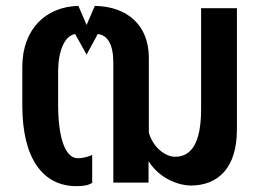

<svg xmlns="http://www.w3.org/2000/svg" viewBox="-20 -622 897 654"><path d="M240 12C263 12 279 10 294 1V-94C276 -86 257 -83 245 -83C202 -83 178 -153 178 -266V-383C179 -448 200 -501 236 -506L275 -436L313 -506C346 -503 366 -471 366 -409V0H486V-73C527 -8 597 10 629 10C724 10 787 -51 787 -181V-594H665V-251C665 -133 631 -88 576 -88C547 -88 503 -115 487 -170V-425C487 -536 414 -600 303 -602L275 -537L247 -602C134 -599 57 -521 56 -397V-262C56 -81 127 12 240 12Z"/></svg>

Font: Vanilla Cream
Style: Bold
Weight: 700
Designer: Jeremy Tribby, Jinavaṁso
Foundry: Tribby Type
Version: Version 1.422;Glyphs 3.1.2 (3151)